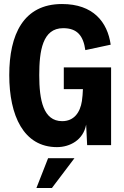

<svg xmlns="http://www.w3.org/2000/svg" viewBox="-20 -721 615 954"><path d="M297 -386V-278H392C391 -258 390 -238 387 -219C378 -161 347 -119 289 -119C195 -119 175 -224 175 -347C175 -468 191 -581 294 -581C364 -581 394 -543 404 -472L530 -499C514 -612 443 -701 288 -701C96 -701 26 -549 26 -348C26 -147 97 10 263 10C327 10 394 -25 408 -102L413 0H532V-386ZM161 213H238L350 65H219Z"/></svg>

Font: Decalotype
Style: Bold
Weight: 700
Designer: Alfredo Marco Pradil
Foundry: Alfredo Marco Pradil
Version: Version 1.0